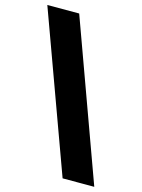

<svg xmlns="http://www.w3.org/2000/svg" viewBox="-131 -812 691 937"><g transform="rotate(15 214.5 -344.0)"><path d="M-11 -743H150L440 55H280Z"/></g></svg>

Font: Saira Stencil One
Style: Regular
Weight: 400
Designer: Hector Gatti with collaboration of the Omnibus-Type team
Foundry: Omnibus-Type
Version: Version 1.004